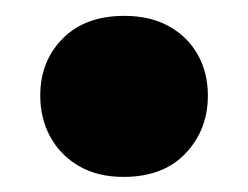

<svg xmlns="http://www.w3.org/2000/svg" viewBox="-20 -214 320 248"><path d="M139.5 14.5Q106 14.5 82 0.5Q58 -13.5 45 -37.2Q32 -61 32 -90.5Q32 -135 61 -164.2Q90 -193.5 140.5 -193.5Q174 -193.5 198 -180.2Q222 -167 235.2 -143.8Q248.5 -120.5 248.5 -90.5Q248.5 -46.5 219.8 -16Q191 14.5 139.5 14.5Z"/></svg>

Font: Commissioner Thin ExtraBold
Style: Regular
Weight: 800
Version: Version 1.000